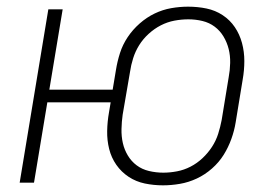

<svg xmlns="http://www.w3.org/2000/svg" viewBox="-20 -548 840 576"><path d="M469 8Q441 8 414.5 2.5Q388 -3 366 -17.5Q344 -32 329 -53.5Q314 -75 307.5 -101Q301 -127 301.5 -155Q302 -183 307 -211L312 -241H122L82 0H39L125 -520H168L128 -279H318L328 -339Q332 -364 340 -389Q348 -414 363 -436.5Q378 -459 399 -477.5Q420 -496 444 -507.5Q468 -519 493.5 -523.5Q519 -528 544 -528Q573 -528 599.5 -522.5Q626 -517 648 -502.5Q670 -488 684.5 -466.5Q699 -445 706 -419Q713 -393 713 -365Q713 -337 708 -309L687 -181Q683 -156 674 -131Q665 -106 651 -83.5Q637 -61 616 -42.5Q595 -24 570.5 -12.5Q546 -1 520 3.5Q494 8 469 8ZM470 -30Q490 -30 511 -34Q532 -38 551.5 -48Q571 -58 587.5 -73.5Q604 -89 616 -107.5Q628 -126 634.5 -146.5Q641 -167 645 -188L666 -316Q670 -337 670.5 -359Q671 -381 666 -401Q661 -421 650.5 -438.5Q640 -456 624 -468Q608 -480 587.5 -485Q567 -490 545 -490Q524 -490 503 -486Q482 -482 462.5 -472Q443 -462 426 -446.5Q409 -431 397.5 -412.5Q386 -394 379.5 -373.5Q373 -353 370 -332L348 -204Q345 -183 344.5 -161Q344 -139 348.5 -119Q353 -99 363.5 -81.5Q374 -64 390 -52Q406 -40 427 -35Q448 -30 470 -30Z"/></svg>

Font: Iosevka Aile Extralight
Style: Italic
Weight: 200
Italic angle: -9°
Designer: Belleve Invis
Foundry: Belleve Invis
Version: Version 31.1.0; ttfautohint (v1.8.4)